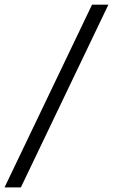

<svg xmlns="http://www.w3.org/2000/svg" viewBox="-78 -687 490 832"><path d="M-58.3 125 320.8 -666.7H391.7L12.5 125Z"/></svg>

Font: co2trust
Style: Regular
Weight: 400
Designer: Kristian Moeller
Foundry: Dicotype
Version: Version 1.000